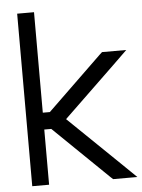

<svg xmlns="http://www.w3.org/2000/svg" viewBox="-56 -843 672 908"><g transform="rotate(-5 279.5 -389.5)"><path d="M173.3 -242H140V-20V20H60V-20V-242V-322V-759V-799H140V-759V-322H173.4L432 -572L444 -583H559L488 -514L247 -282L488 -49L559 20H444L432 9Z"/></g></svg>

Font: Nordica Plus
Style: NordicaClassicLight
Weight: 300
Version: Version 1.01